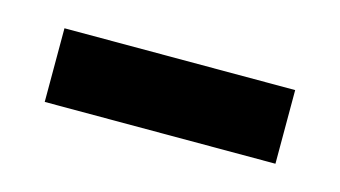

<svg xmlns="http://www.w3.org/2000/svg" viewBox="-30 -377 370 209"><g transform="rotate(15 155.0 -272.5)"><path d="M25 -231V-314H285V-231Z"/></g></svg>

Font: Noto Serif Bengali SemiBold
Style: Regular
Weight: 600
Version: Version 2.003